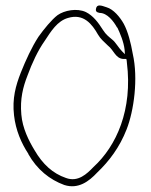

<svg xmlns="http://www.w3.org/2000/svg" viewBox="-20 -672 539 684"><path d="M397 -574H398C407 -555 421 -523 424 -494L425 -479L415 -489C403 -501 392 -521 381 -530C369 -540 357 -549 347 -565C330 -592 312 -616 286 -629C254 -644 209 -635 185 -618C164 -602 137 -569 117 -541C93 -504 72 -458 54 -413C36 -367 23 -321 30 -261C36 -208 56 -162 81 -124V-123C112 -68 157 -32 209 -13C259 3 297 -26 326 -57C369 -98 406 -147 431 -211C457 -277 473 -392 453 -480C446 -520 436 -559 421 -587C407 -612 384 -639 360 -646C340 -653 325 -658 322 -641C320 -631 325 -628 335 -626C362 -626 385 -596 397 -574ZM56 -264C51 -320 62 -362 78 -403C94 -447 115 -492 139 -526C162 -561 184 -597 222 -608C278 -625 308 -586 329 -549C339 -532 349 -525 364 -510C386 -493 391 -464 419 -462H430C431 -458 432 -454 432 -449C453 -281 395 -152 313 -77C290 -53 258 -22 215 -38C168 -54 132 -87 103 -137C83 -170 60 -215 56 -264ZM419 -462Z"/></svg>

Font: Stray Cat
Style: LtCn
Weight: 300
Version: Version 1.0